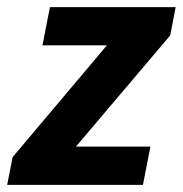

<svg xmlns="http://www.w3.org/2000/svg" viewBox="-30 -516 510 536"><path d="M-10 0 5.2 -77.3 268.4 -389.4H88.6L109.4 -496.1H460.4L445.2 -417.2L182 -106.7H389.9L369.1 0Z"/></svg>

Font: Source Sans 3
Style: Italic
Weight: 200
Italic angle: -11°
Designer: Paul D. Hunt
Foundry: Adobe
Version: Version 3.046;hotconv 1.0.118;makeotfexe 2.5.65603